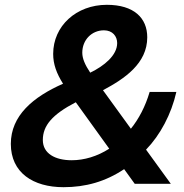

<svg xmlns="http://www.w3.org/2000/svg" viewBox="-20 -764 766 798"><path d="M201 -540C201 -497 215 -459 242 -416C117 -361 25 -283 25 -166C25 -46 118 14 244 14C336 14 418 -9 496 -61L540 0H690L587 -142C646 -203 692 -289 713 -382H602C584 -321 557 -270 524 -229L408 -389C498 -437 592 -500 592 -609C592 -689 537 -744 424 -744C297 -744 201 -656 201 -540ZM158 -182C158 -242 197 -288 295 -339L434 -146C384 -114 330 -98 278 -98C209 -98 158 -126 158 -182ZM322 -545C322 -598 361 -638 412 -638C448 -638 467 -613 467 -585C467 -534 413 -490 355 -462C333 -495 322 -521 322 -545Z"/></svg>

Font: Nacelle SemiBold
Style: Italic
Weight: 600
Italic angle: -12°
Designer: Sora Sagano
Foundry: Sora Sagano
Version: Version 1.000;FEAKit 1.0